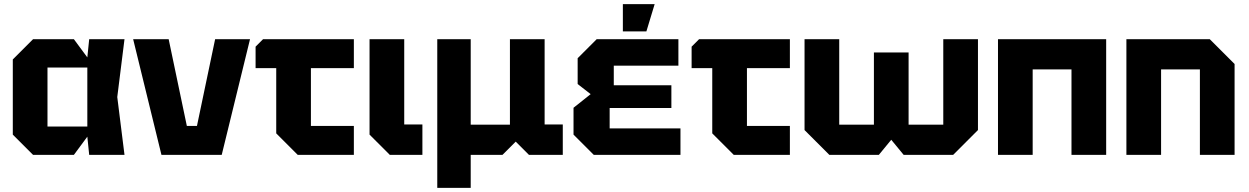

<svg xmlns="http://www.w3.org/2000/svg" viewBox="-20 -750 6048 930"><path d="M140 0 42 -98V-462L140 -560H338L403 -472L412 -560H583L548 -280L583 0H412L403 -88L338 0ZM210 -137H403V-423H210Z M762 0 625 -560H797L885 -140H934L1022 -560H1191L1054 0Z M1318 -104V-420H1218V-524L1254 -560H1694V-420H1486V-140H1694V0H1422Z M1770 -560H1938V-147H2026V0H1868L1770 -98Z M2098 160V-560H2260V-146H2450V-560H2618V-147H2706V0H2542L2478 -64L2414 0H2260V160Z M2856 0 2758 -98V-228L2841 -294L2778 -343V-468L2870 -560H3266V-432H2953V-337H3232V-227H2933V-128H3276V0ZM2997 -598V-730H3151L3111 -598Z M3430 -104V-420H3330V-524L3366 -560H3806V-420H3598V-140H3806V0H3534Z M4381 -496V-146H4549V-560H4717V-120L4597 0H4357L4297 -73L4237 0H3997L3877 -120V-560H4045V-146H4213V-496Z M4814 0V-560H5338V0H5170V-414H4982V0Z M5436 0V-560H5840L5960 -440V0H5792V-414H5604V0Z"/></svg>

Font: Tektur
Style: Bold
Weight: 700
Designer: Adam Jagosz
Foundry: Adam Jagosz
Version: Version 1.005;gftools[0.9.30]